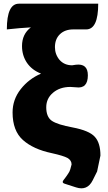

<svg xmlns="http://www.w3.org/2000/svg" viewBox="-20 -819 583 1038"><path d="M481 156Q452 214 391 194L329 174Q313 169 323 155Q330 146 333 142Q336 139 341 131Q347 123 349 119Q351 116 355 109Q359 103 367 70Q367 48 345 35Q323 23 260 9Q160 -12 104 -62Q48 -112 48 -211Q48 -281 92 -337Q136 -393 202 -421Q153 -440 126 -479Q99 -519 99 -570Q99 -635 147 -671Q90 -668 17 -660Q17 -799 82 -799H511Q511 -660 446 -660H376Q331 -660 304 -634Q277 -608 277 -564Q277 -525 302 -495Q328 -466 370 -466L390 -469Q455 -477 455 -412Q455 -338 391 -347L360 -349Q304 -349 267 -318Q230 -287 230 -239Q230 -187 260 -166Q291 -145 373 -130Q462 -113 492 -80Q523 -47 523 22L505 108Z"/></svg>

Font: Swei Half Moon CJK SC
Style: Black
Weight: 900
Version: Version 2.071